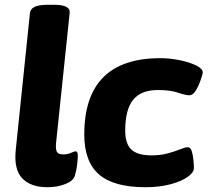

<svg xmlns="http://www.w3.org/2000/svg" viewBox="-20 -774 872 802"><path d="M178 8Q108 8 72.5 -29.5Q37 -67 46 -150L105 -719Q108 -754 178 -754H206Q275 -754 271 -720L214 -175Q212 -151 217.5 -140Q223 -129 245 -129Q262 -129 276.5 -135.5Q291 -142 296 -142Q305 -142 305 -123Q305 -113 302.5 -89Q300 -65 293 -41Q287 -19 253.5 -5.5Q220 8 178 8Z M587 8Q455 8 393.5 -45.5Q332 -99 332 -212Q332 -531 650 -531Q690 -531 731 -522.5Q772 -514 799.5 -500.5Q827 -487 827 -471Q827 -468 822.5 -453Q818 -438 810.5 -420Q803 -402 793 -389Q783 -376 771 -376Q755 -376 723 -387Q691 -398 640 -398Q569 -398 536 -357Q503 -316 503 -228Q503 -174 528.5 -149.5Q554 -125 613 -125Q651 -125 681.5 -133.5Q712 -142 733 -150.5Q754 -159 764 -159Q776 -159 781 -142.5Q786 -126 788 -105.5Q790 -85 790 -72Q790 -54 764.5 -35.5Q739 -17 693 -4.5Q647 8 587 8Z"/></svg>

Font: Asap Semi Expanded Semi Expanded ExtraBold
Style: Italic
Weight: 800
Width: 6
Italic angle: -6°
Designer: Pablo Cosgaya
Foundry: Omnibus-Type
Version: Version 3.001; ttfautohint (v1.8.4.7-5d5b)